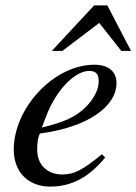

<svg xmlns="http://www.w3.org/2000/svg" viewBox="-20 -681 506 712"><path d="M358 -109C286 -50 255 -34 211 -34C155 -34 118 -70 118 -125C118 -140 118 -166 128 -186C307 -209 412 -287 412 -373C412 -415 383 -441 330 -441C180 -441 31 -281 31 -126C31 -43 85 11 166 11C249 11 313 -27 370 -97ZM152 -252C186 -341 254 -418 311 -418C339 -418 346 -403 346 -379C346 -348 327 -312 296 -282C259 -247 221 -229 135 -208ZM466 -492 378 -661H329L172 -492H211L348 -596L430 -492Z"/></svg>

Font: STIXGeneral
Style: Italic
Weight: 400
Italic angle: -16.33°
Designer: MicroPress Inc., with final additions and corrections provided by Coen Hoffman, Elsevier (retired)
Version: Version 1.1.0